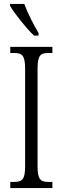

<svg xmlns="http://www.w3.org/2000/svg" viewBox="-20 -951 317 971"><path d="M152 -771H175V-784C152 -822 119 -886 103 -931H31V-921C51 -886 113 -807 152 -771ZM32 0H245V-31H226C185 -31 170 -43 170 -110V-604C170 -672 185 -683 226 -683H245V-714H32V-683H51C91 -683 107 -672 107 -604V-109C107 -42 91 -31 51 -31H32Z"/></svg>

Font: Noto Serif Thai ExtraCondensed Light
Style: Regular
Weight: 300
Width: 2
Designer: Monotype Design Team
Foundry: Monotype Imaging Inc.
Version: Version 2.002